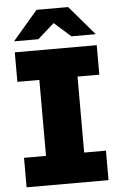

<svg xmlns="http://www.w3.org/2000/svg" viewBox="-60 -951 620 992"><g transform="rotate(-5 249.5 -454.5)"><path d="M349 -547V-153H462V0H37V-153H151V-547H37V-700H462V-547ZM336 -757 250 -833 164 -757H38L168 -909H332L462 -757Z"/></g></svg>

Font: Montserrat Alternates ExtraBold
Style: Regular
Weight: 800
Designer: Julieta Ulanovsky
Foundry: Julieta Ulanovsky
Version: Version 7.200